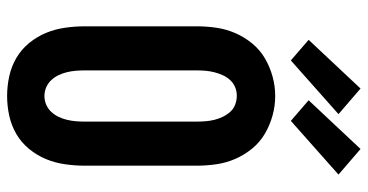

<svg xmlns="http://www.w3.org/2000/svg" viewBox="-267 -759 1034 540"><g transform="rotate(90 250.0 -489.0)"><path d="M250 8Q222 8 194.5 2Q167 -4 143 -18Q119 -32 101 -54Q83 -76 72.5 -101.5Q62 -127 58 -155Q54 -183 54 -210V-525Q54 -553 58 -580.5Q62 -608 73 -633.5Q84 -659 102 -681Q120 -703 144 -717Q168 -731 195 -738.5Q222 -746 250 -746Q278 -746 305 -738.5Q332 -731 356 -717Q380 -703 398 -681Q416 -659 427 -633.5Q438 -608 442 -580.5Q446 -553 446 -525V-210Q446 -183 442 -155Q438 -127 427.5 -101.5Q417 -76 399 -54Q381 -32 357 -18Q333 -4 305.5 2Q278 8 250 8ZM250 -97Q263 -97 274.5 -102Q286 -107 294.5 -116Q303 -125 308.5 -136.5Q314 -148 317 -160.5Q320 -173 321 -185.5Q322 -198 322 -210V-525Q322 -537 321 -550Q320 -563 317 -575Q314 -587 308.5 -598.5Q303 -610 294.5 -619.5Q286 -629 274 -633.5Q262 -638 249 -638Q236 -638 224.5 -633Q213 -628 204.5 -618.5Q196 -609 191 -597.5Q186 -586 183 -574Q180 -562 179 -549.5Q178 -537 178 -525V-210Q178 -198 179 -185.5Q180 -173 183 -160.5Q186 -148 191.5 -136.5Q197 -125 205.5 -116Q214 -107 225.5 -102Q237 -97 250 -97ZM320 -790 262 -840 399 -986 471 -924ZM150 -790 92 -840 229 -986 301 -924Z"/></g></svg>

Font: Iosevka Slab Extrabold
Style: Regular
Weight: 800
Monospace: yes
Designer: Belleve Invis
Foundry: Belleve Invis
Version: Version 11.1.1; ttfautohint (v1.8.3)